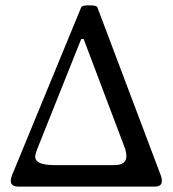

<svg xmlns="http://www.w3.org/2000/svg" viewBox="-20 -694 643 714"><path d="M50 0Q20 0 20 -21Q20 -27 21.5 -31.5Q23 -36 25 -43L282 -667Q284 -672 298 -673.5Q312 -675 326 -673.5Q340 -672 342 -667L579 -39Q582 -29 582 -21Q582 0 555 0ZM183 -80H405Q450 -80 450 -113Q450 -120 448.5 -127Q447 -134 446 -139L291 -549H282L117 -136Q111 -120 111 -111Q111 -80 183 -80Z"/></svg>

Font: Junicode Two Beta Condensed Medium
Style: Regular
Weight: 500
Width: 3
Designer: Peter S. Baker
Foundry: Briery Creek Software
Version: Version 1.053; ttfautohint (v1.8.4)